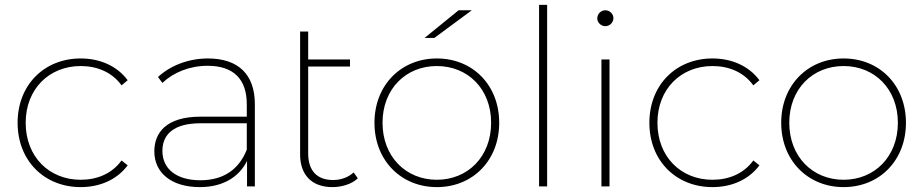

<svg xmlns="http://www.w3.org/2000/svg" viewBox="-20 -762 3776 785"><path d="M310 3C388 3 458 -27 502 -86L477 -106C438 -52 377 -27 310 -27C181 -27 85 -121 85 -260C85 -398 181 -492 310 -492C377 -492 438 -467 477 -413L502 -434C458 -493 388 -523 310 -523C161 -523 52 -415 52 -260C52 -105 161 3 310 3Z M830 -523C751 -523 676 -494 626 -447L644 -423C688 -465 754 -493 829 -493C934 -493 989 -439 989 -336V-285H800C659 -285 611 -219 611 -143C611 -56 680 3 797 3C892 3 958 -39 990 -104V0H1022V-336C1022 -458 954 -523 830 -523ZM799 -25C702 -25 644 -71 644 -145C644 -210 687 -258 800 -258H989V-150C957 -70 895 -25 799 -25Z M1426 -57C1404 -37 1374 -26 1342 -26C1275 -26 1240 -65 1240 -135V-490H1411V-519H1240V-633H1207V-130C1207 -49 1253 3 1339 3C1377 3 1418 -9 1443 -33Z M1716 -607H1756L1909 -720H1855ZM1766 3C1913 3 2021 -106 2021 -260C2021 -414 1913 -523 1766 -523C1620 -523 1511 -414 1511 -260C1511 -106 1620 3 1766 3ZM1766 -27C1639 -27 1544 -122 1544 -260C1544 -398 1639 -492 1766 -492C1893 -492 1988 -398 1988 -260C1988 -122 1893 -27 1766 -27Z M2184 0H2217V-742H2184Z M2455 -655C2473 -655 2488 -670 2488 -688C2488 -705 2473 -720 2455 -720C2437 -720 2422 -705 2422 -687C2422 -670 2437 -655 2455 -655ZM2439 0H2472V-519H2439Z M2893 3C2971 3 3041 -27 3085 -86L3060 -106C3021 -52 2960 -27 2893 -27C2764 -27 2668 -121 2668 -260C2668 -398 2764 -492 2893 -492C2960 -492 3021 -467 3060 -413L3085 -434C3041 -493 2971 -523 2893 -523C2744 -523 2635 -415 2635 -260C2635 -105 2744 3 2893 3Z M3429 3C3576 3 3684 -106 3684 -260C3684 -414 3576 -523 3429 -523C3283 -523 3174 -414 3174 -260C3174 -106 3283 3 3429 3ZM3429 -27C3302 -27 3207 -122 3207 -260C3207 -398 3302 -492 3429 -492C3556 -492 3651 -398 3651 -260C3651 -122 3556 -27 3429 -27Z"/></svg>

Font: Talent ExtraLight
Style: Regular
Weight: 200
Designer: Mike Powis
Version: Version 1.001;hotconv 1.0.109;makeotfexe 2.5.65596